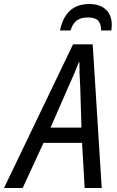

<svg xmlns="http://www.w3.org/2000/svg" viewBox="-81 -937 584 957"><path d="M283 -716H381L426 0H341L328 -225H136L32 0H-61ZM325 -301 319 -502Q314 -576 315 -627H312Q286 -560 258 -500L171 -301ZM364 -917Q417 -917 446.5 -889.5Q476 -862 476 -814Q476 -803 474 -785H423Q423 -819 408 -834.5Q393 -850 358 -850Q321 -850 300.5 -834Q280 -818 271 -785H218Q245 -917 364 -917Z"/></svg>

Font: Noto Sans UI Narrow
Style: Italic
Weight: 400
Width: 4
Italic angle: -12°
Designer: Monotype Design Team
Foundry: Monotype Imaging Inc.
Version: Version 1.001